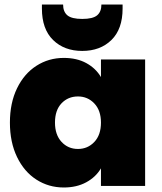

<svg xmlns="http://www.w3.org/2000/svg" viewBox="-20 -825 720 852"><path d="M24 -281Q24 -368 55.5 -433Q87 -498 141.5 -533Q196 -568 263 -568Q321 -568 363 -545Q405 -522 428 -483V-561H624V0H428V-78Q405 -39 362.5 -16Q320 7 263 7Q196 7 141.5 -28Q87 -63 55.5 -128.5Q24 -194 24 -281ZM428 -281Q428 -335 398.5 -366Q369 -397 326 -397Q282 -397 253 -366.5Q224 -336 224 -281Q224 -227 253 -195.5Q282 -164 326 -164Q369 -164 398.5 -195Q428 -226 428 -281ZM524 -787Q524 -696 474.5 -647.5Q425 -599 345 -599Q265 -599 215.5 -647.5Q166 -696 166 -787V-805H260Q260 -773 279 -757Q298 -741 345 -741Q392 -741 411 -757Q430 -773 430 -805H524Z"/></svg>

Font: DVN-Poppins ExtBd
Style: Regular
Weight: 800
Designer: Ninad Kale (Devanagari), Jonny Pinhorn (Latin)
Foundry: Indian Type Foundry
Version: 4.004